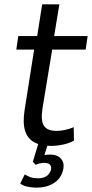

<svg xmlns="http://www.w3.org/2000/svg" viewBox="-20 -662 425 883"><path d="M214 9Q168 9 137.5 -7.5Q107 -24 95.5 -60Q84 -96 93 -155L137 -434H55L64 -496H151L174 -642H253L229 -496H383L374 -434H220L175 -161Q167 -106 182.5 -83Q198 -60 240 -60Q259 -60 279.5 -64.5Q300 -69 319 -77L320 -15Q298 -3 269.5 3Q241 9 214 9ZM148 201Q127 201 106 196.5Q85 192 73 182L94 140Q106 148 120.5 153Q135 158 154 158Q178 158 192.5 149Q207 140 214 121Q218 104 210 95.5Q202 87 183 87Q176 87 165 89Q154 91 144 96L131 82L160 -14H205L180 64L162 57Q170 53 184 51Q198 49 212 49Q233 49 248 57.5Q263 66 269.5 83Q276 100 269 124Q258 162 225.5 181.5Q193 201 148 201Z"/></svg>

Font: Nunito Sans 7pt Condensed
Style: Italic
Weight: 400
Width: 3
Italic angle: -9°
Designer: Vernon Adams
Foundry: Vernon Adams
Version: Version 3.101;gftools[0.9.27]